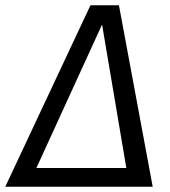

<svg xmlns="http://www.w3.org/2000/svg" viewBox="-49 -708 645 728"><path d="M530 0H-29L294 -688H402ZM89 -71H430L338 -615Z"/></svg>

Font: Fira Sans Book
Style: Italic
Weight: 350
Italic angle: -8°
Designer: bBox Type GmbH & Carrois Corporate GbR & Edenspiekermann AG
Foundry: bBox Type GmbH & Carrois Corporate GbR & Edenspiekermann AG
Version: Version 4.301